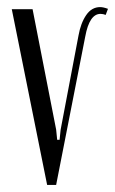

<svg xmlns="http://www.w3.org/2000/svg" viewBox="-20 -521 324 541"><path d="M277.8 -479Q270.5 -481.9 263.2 -481.9Q231.9 -481.9 220.2 -418L138.2 0H112.8L13.2 -495.1H71.8L138.2 -155.8L141.1 -127H147.9L150.9 -155.8L201.2 -420.9Q207.5 -456.1 222.9 -478.5Q238.3 -501 262.2 -501Q271 -501 284.2 -496.1Z"/></svg>

Font: Moniqa Narrow Heading
Style: Regular
Weight: 400
Width: 4
Designer: Rajesh Rajput
Foundry: Rajesh Rajput
Version: Version 1.000